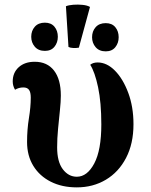

<svg xmlns="http://www.w3.org/2000/svg" viewBox="-20 -795 652 830"><path d="M312 15Q248 15 199.5 -9.5Q151 -34 124 -78Q97 -122 97 -181Q97 -235 105 -284Q113 -333 113 -373Q113 -396 105.5 -406.5Q98 -417 81 -417Q71 -417 62 -414.5Q53 -412 45 -407Q35 -424 35 -443Q35 -481 61 -504.5Q87 -528 130 -528Q184 -528 213.5 -490Q243 -452 243 -382Q243 -356 239 -318Q235 -280 231 -238Q227 -196 227 -158Q227 -96 251.5 -63.5Q276 -31 312 -31Q357 -31 387.5 -88.5Q418 -146 418 -257Q418 -352 404 -418Q390 -484 370 -515Q382 -525 402 -525Q442 -525 477 -489.5Q512 -454 534.5 -393.5Q557 -333 557 -258Q557 -174 525 -112.5Q493 -51 437.5 -18Q382 15 312 15ZM321 -589Q310 -587 297 -587.5Q284 -588 276 -592L265 -768Q277 -773 297 -774.5Q317 -776 337 -774Q357 -772 369 -765ZM174 -575Q146 -575 130.5 -593Q115 -611 115 -636Q115 -662 130.5 -679.5Q146 -697 174 -697Q201 -697 215.5 -679.5Q230 -662 230 -636Q230 -611 215.5 -593Q201 -575 174 -575ZM437 -573Q409 -573 393.5 -591Q378 -609 378 -634Q378 -660 393.5 -677.5Q409 -695 437 -695Q464 -695 478.5 -677.5Q493 -660 493 -634Q493 -609 478.5 -591Q464 -573 437 -573Z"/></svg>

Font: Arima Thin
Style: Regular
Weight: 100
Designer: Joana Correia and Natanael Gama
Foundry: NDISCOVER
Version: Version 1.101;gftools[0.9.23]